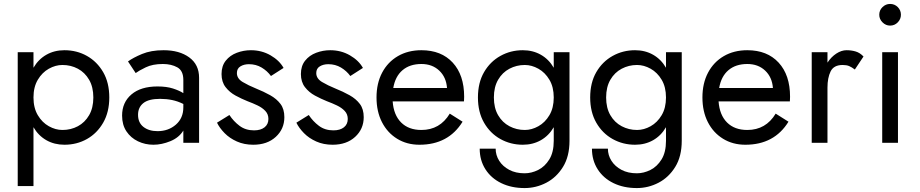

<svg xmlns="http://www.w3.org/2000/svg" viewBox="-20 -725 4670 975"><path d="M150 220H70V-460H150V-381Q175 -424 215.5 -447Q256 -470 307 -470Q370 -470 421.5 -441Q473 -412 504 -358.5Q535 -305 535 -230Q535 -156 504 -102Q473 -48 421.5 -19Q370 10 307 10Q256 10 215.5 -13Q175 -36 150 -79ZM454 -230Q454 -283 432.5 -320Q411 -357 375.5 -376Q340 -395 297 -395Q262 -395 228 -376Q194 -357 172 -320Q150 -283 150 -230Q150 -177 172 -140Q194 -103 228 -84Q262 -65 297 -65Q340 -65 375.5 -84Q411 -103 432.5 -140Q454 -177 454 -230Z M669 -354 630 -413Q656 -432 701.5 -451Q747 -470 811 -470Q891 -470 941 -433.5Q991 -397 991 -330V0H911V-62Q889 -26 845 -8Q801 10 759 10Q717 10 680.5 -7.5Q644 -25 622 -58Q600 -91 600 -138Q600 -205 647.5 -245.5Q695 -286 780 -286Q826 -286 858.5 -275.5Q891 -265 911 -252V-319Q911 -366 880.5 -383Q850 -400 807 -400Q755 -400 720 -383Q685 -366 669 -354ZM681 -142Q681 -102 708.5 -80.5Q736 -59 780 -59Q835 -59 873 -92Q911 -125 911 -180V-197Q883 -211 854 -217Q825 -223 793 -223Q735 -223 708 -201.5Q681 -180 681 -142Z M1145 -141Q1166 -109 1196.5 -86Q1227 -63 1270 -63Q1304 -63 1323.5 -78.5Q1343 -94 1343 -121Q1343 -145 1327.5 -161.5Q1312 -178 1288 -189.5Q1264 -201 1237 -211Q1207 -223 1176.5 -239.5Q1146 -256 1125.5 -282.5Q1105 -309 1105 -349Q1105 -390 1126.5 -417Q1148 -444 1182.5 -457Q1217 -470 1254 -470Q1309 -470 1354 -444Q1399 -418 1420 -380L1356 -339Q1337 -365 1308.5 -382Q1280 -399 1244 -399Q1219 -399 1201 -388Q1183 -377 1183 -354Q1183 -326 1212.5 -308.5Q1242 -291 1279 -276Q1319 -260 1352 -241.5Q1385 -223 1404.5 -197Q1424 -171 1424 -130Q1424 -70 1380.5 -30Q1337 10 1266 10Q1220 10 1183 -6.5Q1146 -23 1120.5 -49Q1095 -75 1082 -102Z M1548 -141Q1569 -109 1599.5 -86Q1630 -63 1673 -63Q1707 -63 1726.5 -78.5Q1746 -94 1746 -121Q1746 -145 1730.5 -161.5Q1715 -178 1691 -189.5Q1667 -201 1640 -211Q1610 -223 1579.5 -239.5Q1549 -256 1528.5 -282.5Q1508 -309 1508 -349Q1508 -390 1529.5 -417Q1551 -444 1585.5 -457Q1620 -470 1657 -470Q1712 -470 1757 -444Q1802 -418 1823 -380L1759 -339Q1740 -365 1711.5 -382Q1683 -399 1647 -399Q1622 -399 1604 -388Q1586 -377 1586 -354Q1586 -326 1615.5 -308.5Q1645 -291 1682 -276Q1722 -260 1755 -241.5Q1788 -223 1807.5 -197Q1827 -171 1827 -130Q1827 -70 1783.5 -30Q1740 10 1669 10Q1623 10 1586 -6.5Q1549 -23 1523.5 -49Q1498 -75 1485 -102Z M2110 10Q2046 10 1996.5 -20.5Q1947 -51 1919.5 -105Q1892 -159 1892 -230Q1892 -302 1920.5 -356Q1949 -410 2000.5 -440Q2052 -470 2120 -470Q2221 -470 2279 -407Q2337 -344 2337 -234Q2337 -227 2336.5 -219.5Q2336 -212 2336 -210H1974Q1979 -141 2017 -103Q2055 -65 2120 -65Q2214 -65 2264 -148L2329 -107Q2257 10 2110 10ZM2120 -400Q2061 -400 2024 -368.5Q1987 -337 1977 -278H2250Q2246 -333 2210.5 -366.5Q2175 -400 2120 -400Z M2416 30H2497Q2497 63 2515 91.5Q2533 120 2566 137.5Q2599 155 2644 155Q2679 155 2713 138Q2747 121 2769.5 84.5Q2792 48 2792 -10V-79Q2767 -36 2726.5 -13Q2686 10 2635 10Q2573 10 2521 -19Q2469 -48 2438 -102Q2407 -156 2407 -230Q2407 -305 2438 -358.5Q2469 -412 2521 -441Q2573 -470 2635 -470Q2686 -470 2726.5 -447Q2767 -424 2792 -381V-460H2872V-10Q2872 69 2839 122.5Q2806 176 2754 203Q2702 230 2644 230Q2577 230 2525.5 205Q2474 180 2445 134.5Q2416 89 2416 30ZM2488 -230Q2488 -177 2509.5 -140Q2531 -103 2567 -84Q2603 -65 2645 -65Q2680 -65 2714 -84Q2748 -103 2770 -140Q2792 -177 2792 -230Q2792 -283 2770 -320Q2748 -357 2714 -376Q2680 -395 2645 -395Q2603 -395 2567 -376Q2531 -357 2509.5 -320Q2488 -283 2488 -230Z M2986 30H3067Q3067 63 3085 91.5Q3103 120 3136 137.5Q3169 155 3214 155Q3249 155 3283 138Q3317 121 3339.5 84.5Q3362 48 3362 -10V-79Q3337 -36 3296.5 -13Q3256 10 3205 10Q3143 10 3091 -19Q3039 -48 3008 -102Q2977 -156 2977 -230Q2977 -305 3008 -358.5Q3039 -412 3091 -441Q3143 -470 3205 -470Q3256 -470 3296.5 -447Q3337 -424 3362 -381V-460H3442V-10Q3442 69 3409 122.5Q3376 176 3324 203Q3272 230 3214 230Q3147 230 3095.5 205Q3044 180 3015 134.5Q2986 89 2986 30ZM3058 -230Q3058 -177 3079.5 -140Q3101 -103 3137 -84Q3173 -65 3215 -65Q3250 -65 3284 -84Q3318 -103 3340 -140Q3362 -177 3362 -230Q3362 -283 3340 -320Q3318 -357 3284 -376Q3250 -395 3215 -395Q3173 -395 3137 -376Q3101 -357 3079.5 -320Q3058 -283 3058 -230Z M3765 10Q3701 10 3651.5 -20.5Q3602 -51 3574.5 -105Q3547 -159 3547 -230Q3547 -302 3575.5 -356Q3604 -410 3655.5 -440Q3707 -470 3775 -470Q3876 -470 3934 -407Q3992 -344 3992 -234Q3992 -227 3991.5 -219.5Q3991 -212 3991 -210H3629Q3634 -141 3672 -103Q3710 -65 3775 -65Q3869 -65 3919 -148L3984 -107Q3912 10 3765 10ZM3775 -400Q3716 -400 3679 -368.5Q3642 -337 3632 -278H3905Q3901 -333 3865.5 -366.5Q3830 -400 3775 -400Z M4321 -372Q4305 -384 4292 -389.5Q4279 -395 4259 -395Q4214 -395 4198 -362.5Q4182 -330 4182 -280V0H4102V-460H4182V-407Q4201 -436 4227 -453Q4253 -470 4279 -470Q4304 -470 4325.5 -463.5Q4347 -457 4365 -438Z M4445 -650Q4445 -673 4461.5 -689Q4478 -705 4500 -705Q4523 -705 4539 -689Q4555 -673 4555 -650Q4555 -628 4539 -611.5Q4523 -595 4500 -595Q4478 -595 4461.5 -611.5Q4445 -628 4445 -650ZM4460 -460H4540V0H4460Z"/></svg>

Font: Jost*
Style: Regular
Weight: 400
Version: Version 3.7